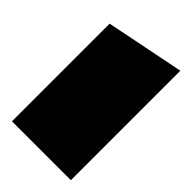

<svg xmlns="http://www.w3.org/2000/svg" viewBox="-162 -759 620 620"><g transform="rotate(45 148.5 -449.0)"><path d="M14 -199V-645L283 -699V-199Z"/></g></svg>

Font: Erica One
Style: Regular
Weight: 400
Designer: Miguel Hernandez
Foundry: Miguel Hernandez
Version: Version 1.003